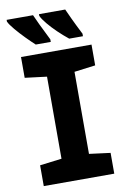

<svg xmlns="http://www.w3.org/2000/svg" viewBox="-100 -987 700 1046"><g transform="rotate(-10 250.0 -463.5)"><path d="M55 0V-115L176 -130V-584L55 -599V-714H445V-599L328 -584V-130L445 -115V0ZM331 -767Q301 -791 272.5 -818.5Q244 -846 222.5 -872Q201 -898 192 -917V-927H337Q345 -909 362 -872.5Q379 -836 407 -781V-767ZM146 -767Q125 -786 96.5 -815Q68 -844 44.5 -872Q21 -900 13 -917V-927H159Q167 -908 184.5 -871.5Q202 -835 229 -781V-767Z"/></g></svg>

Font: Noto Sans Mono ExtraCondensed Black
Style: Regular
Weight: 900
Width: 2
Designer: Monotype Design Team
Foundry: Monotype Imaging Inc.
Version: Version 2.014